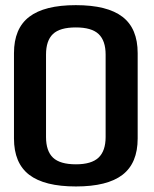

<svg xmlns="http://www.w3.org/2000/svg" viewBox="-20 -700 584 728"><path d="M268 7Q387 7 444.5 -37.2Q502 -81.5 502 -175V-498.5Q502 -592 444.5 -636.2Q387 -680.5 267.5 -680.5Q148.5 -680.5 90.8 -636.2Q33 -592 33 -498.5V-175Q33 -81.5 90.8 -37.2Q148.5 7 268 7ZM268 -77Q207.5 -77 181 -102.2Q154.5 -127.5 154.5 -180.5V-493Q154.5 -546 180.8 -571Q207 -596 267.5 -596Q327.5 -596 354 -570.8Q380.5 -545.5 380.5 -493V-180.5Q380.5 -128 353.8 -102.5Q327 -77 268 -77Z"/></svg>

Font: Anybody Thin Medium
Style: Regular
Weight: 500
Version: Version 1.113;gftools[0.9.25]